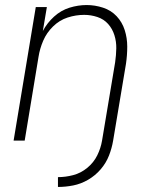

<svg xmlns="http://www.w3.org/2000/svg" viewBox="-20 -558 616 762"><path d="M210 184Q240 184 270.5 178Q301 172 329.5 155.5Q358 139 379.5 114Q401 89 412.5 59.5Q424 30 429 0L480 -305Q485 -339 485 -373Q485 -407 475 -438.5Q465 -470 443 -493.5Q421 -517 389 -527.5Q357 -538 324 -538Q290 -538 256 -527.5Q222 -517 194.5 -492Q167 -467 150 -435L166 -530H122L34 0H78L133 -333Q138 -365 151.5 -396.5Q165 -428 190.5 -453Q216 -478 248.5 -488.5Q281 -499 314 -499Q314 -499 314 -499Q314 -499 314 -499Q341 -499 366.5 -490.5Q392 -482 409 -463Q426 -444 434 -418.5Q442 -393 441.5 -366Q441 -339 437 -311L385 0Q380 30 366 58.5Q352 87 326.5 108Q301 129 270.5 137Q240 145 210 145Z"/></svg>

Font: Iosevka Sparkle Extralight
Style: Italic
Weight: 200
Italic angle: -9°
Designer: Belleve Invis
Foundry: Belleve Invis
Version: Version 4.5.0; ttfautohint (v1.8.3)